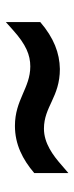

<svg xmlns="http://www.w3.org/2000/svg" viewBox="187 -594 260 675"><g transform="rotate(-90 317.5 -256.0)"><path d="M47 -266V-146L75 -170C109 -200 152 -232 203 -232C281 -232 314 -176 413 -176C469 -177 522 -197 578 -245V-366L550 -341C499 -295 462 -280 422 -280C346 -280 305 -334 213 -334C148 -334 95 -307 47 -266Z"/></g></svg>

Font: Mint Spirit
Style: Bold
Weight: 700
Designer: HARENDAL Hirwen
Foundry: Arkandis Digital Foundry.
Version: Version 1.004;FFEdit